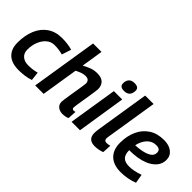

<svg xmlns="http://www.w3.org/2000/svg" viewBox="-5 -1378 2012 2012"><g transform="rotate(45 1000.5 -372.0)"><path d="M236 10Q130 10 76.5 -41.5Q23 -93 23 -185Q23 -294 57.5 -376.5Q92 -459 159 -505Q226 -551 321 -551Q361 -551 401 -546Q441 -541 474 -531L440 -427Q405 -436 375.5 -439.5Q346 -443 317 -443Q267 -443 229 -411Q191 -379 169.5 -325.5Q148 -272 148 -208Q148 -155 181.5 -126Q215 -97 270 -97Q304 -97 334 -101Q364 -105 396 -113L407 -16Q371 -3 326 3.5Q281 10 236 10Z M920 -123Q920 -98 944 -98Q953 -98 967 -103L961 -5Q946 2 925.5 6Q905 10 886 10Q843 10 815.5 -12.5Q788 -35 788 -75Q788 -86 792.5 -118.5Q797 -151 804 -192.5Q811 -234 817.5 -275.5Q824 -317 829 -348.5Q834 -380 834 -390Q834 -414 820.5 -429Q807 -444 775 -444Q748 -444 720 -434Q692 -424 662 -408L597 0H472L590 -740H715L677 -499Q722 -524 760 -537.5Q798 -551 842 -551Q907 -551 936.5 -520Q966 -489 966 -438Q966 -426 961 -393.5Q956 -361 949.5 -318.5Q943 -276 936 -234.5Q929 -193 924.5 -162Q920 -131 920 -123Z M1193 -754Q1256 -754 1256 -705Q1254 -617 1170 -617Q1106 -617 1107 -668Q1107 -707 1127.5 -730.5Q1148 -754 1193 -754ZM1011 0 1097 -541H1221L1136 0Z M1362 -740H1487L1396 -171Q1395 -161 1393.5 -152Q1392 -143 1392 -135Q1392 -121 1400 -111.5Q1408 -102 1428 -102Q1438 -102 1449.5 -104Q1461 -106 1476 -110L1470 -10Q1447 -1 1419 4.5Q1391 10 1363 10Q1311 10 1286.5 -15Q1262 -40 1262 -87Q1262 -98 1263.5 -111Q1265 -124 1266 -136Z M1940 -26Q1896 -8 1845.5 1Q1795 10 1746 10Q1640 10 1582.5 -46Q1525 -102 1525 -204Q1525 -304 1560.5 -382.5Q1596 -461 1664.5 -506Q1733 -551 1833 -551Q1907 -551 1952 -515.5Q1997 -480 1997 -421Q1997 -346 1935 -294.5Q1873 -243 1764 -225Q1703 -216 1648 -217Q1649 -152 1678 -123.5Q1707 -95 1768 -95Q1799 -95 1839 -102.5Q1879 -110 1923 -126ZM1811 -455Q1754 -455 1713 -412.5Q1672 -370 1656 -298Q1674 -298 1693 -300Q1712 -302 1731 -305Q1798 -316 1836 -339.5Q1874 -363 1874 -404Q1874 -430 1859.5 -442.5Q1845 -455 1811 -455Z"/></g></svg>

Font: Georama SemiBold
Style: Italic
Weight: 600
Italic angle: -9°
Designer: Jean-Baptiste Levee
Foundry: Production Type
Version: Version 1.000